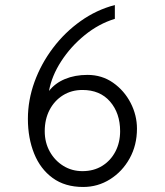

<svg xmlns="http://www.w3.org/2000/svg" viewBox="-20 -732 656 764"><path d="M311 12Q238.5 12 189.5 -23.8Q140.5 -59.5 115.8 -121Q91 -182.5 91 -259Q91 -333.5 117.2 -406Q143.5 -478.5 190.8 -541Q238 -603.5 301 -648.2Q364 -693 437 -712V-657Q373 -637.5 317.2 -592.2Q261.5 -547 223.5 -488.2Q185.5 -429.5 175 -370Q199 -401 238.5 -417.5Q278 -434 328 -434Q385.5 -434 430 -402.8Q474.5 -371.5 499.8 -322.5Q525 -273.5 525 -220Q525 -154.5 496 -102Q467 -49.5 418.2 -18.8Q369.5 12 311 12ZM308 -51Q353 -51 386.8 -72Q420.5 -93 439.2 -129Q458 -165 458 -210Q458 -281.5 418 -327.8Q378 -374 308 -374Q264.5 -374 230.5 -352.8Q196.5 -331.5 177.2 -294.5Q158 -257.5 158 -210Q158 -165 178 -129Q198 -93 232 -72Q266 -51 308 -51Z"/></svg>

Font: Overpass Mono Light
Style: Regular
Weight: 300
Monospace: yes
Designer: Delve Withrington, Dave Bailey
Foundry: Delve Fonts LLC
Version: Version 4.000